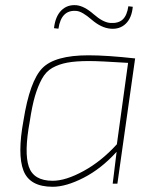

<svg xmlns="http://www.w3.org/2000/svg" viewBox="-20 -704 604 736"><path d="M472 -680 489 -678Q485 -635 462 -613Q439 -591 404 -594Q368 -597 331.5 -628.5Q295 -660 274 -662Q215 -668 204 -594L187 -596Q192 -641 215 -664Q238 -687 273 -684Q303 -681 339 -649.5Q375 -618 403 -616Q434 -614 450.5 -629.5Q467 -645 472 -680ZM412 0 427 -122Q368 -57 300.5 -22.5Q233 12 182 12Q94 12 70 -50Q46 -112 70 -242Q94 -393 142 -442.5Q190 -492 319 -492Q390 -492 498 -480L430 0ZM428 -151 471 -463Q362 -470 322 -470Q271 -470 238.5 -464Q206 -458 181 -444Q156 -430 140.5 -401.5Q125 -373 114 -335.5Q103 -298 94 -238Q72 -119 90.5 -65Q109 -11 182 -11Q232 -11 300.5 -48.5Q369 -86 428 -151Z"/></svg>

Font: Ezarion Thin
Style: Italic
Weight: 250
Italic angle: -8°
Designer: Natanael Gama
Version: Version 1.001;PS 001.001;hotconv 1.0.70;makeotf.lib2.5.58329